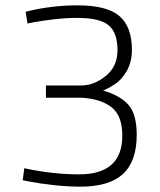

<svg xmlns="http://www.w3.org/2000/svg" viewBox="-20 -690 600 719"><path d="M83 -602 76 -646Q171 -670 271 -670Q380 -670 427 -630Q474 -590 474 -503Q474 -479 468.5 -458.5Q463 -438 454 -423Q445 -408 434.5 -396Q424 -384 412 -376Q400 -368 391 -363Q382 -358 374.5 -354.5Q367 -351 366 -351Q429 -333 460.5 -298Q492 -263 492 -185Q492 -86 440.5 -38.5Q389 9 281 9Q234 9 180 3Q126 -3 96 -9L65 -15L71 -60Q177 -37 278 -37Q438 -38 438 -182Q438 -257 397.5 -288.5Q357 -320 286 -324H152V-370H285Q332 -370 376 -405.5Q420 -441 420 -502Q420 -568 386.5 -595.5Q353 -623 270 -623Q227 -623 180.5 -617.5Q134 -612 108 -607Z"/></svg>

Font: TitilliumText
Style: Light
Weight: 300
Designer: Accademia di Belle Arti di Urbino and others
Foundry: Accademia di Belle Arti di Urbino and others.
Version: Version 60.001